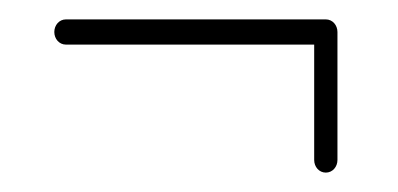

<svg xmlns="http://www.w3.org/2000/svg" viewBox="-20 -254 410 198"><path d="M316 -234H48C41 -234 36 -228 36 -221C36 -214 41 -208 48 -208H304V-89C304 -82 309 -76 316 -76C323 -76 328 -82 328 -89V-221C328 -228 323 -234 316 -234Z"/></svg>

Font: LS
Style: Light
Weight: 300
Designer: BSozoo
Foundry: BSozoo
Version: Version 001.000